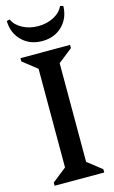

<svg xmlns="http://www.w3.org/2000/svg" viewBox="-135 -951 598 1003"><g transform="rotate(-15 163.5 -450.0)"><path d="M29.3 0V-17.4L106.5 -78.2V-611.8L29.3 -672.6V-690H297.7V-672.6L220.5 -611.8V-78.2L297.7 -17.4V0ZM163.5 -746.7Q97.3 -746.7 54.8 -788.4Q12.2 -830 10.6 -895.8L27.2 -899.9Q42.2 -866.8 79.6 -847.2Q117 -827.5 163.5 -827.5Q210.5 -827.5 247.8 -847.2Q285.1 -866.8 299.7 -899.9L316.4 -895.8Q314.7 -830 272.3 -788.4Q229.8 -746.7 163.5 -746.7Z"/></g></svg>

Font: Platypi Light
Style: Regular
Weight: 300
Designer: David Sargent
Foundry: Bolt Cutter Type
Version: Version 1.200